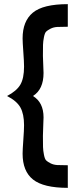

<svg xmlns="http://www.w3.org/2000/svg" viewBox="-20 -770 359 926"><path d="M89 -29Q89 -47 92.5 -95Q96 -143 96 -166Q96 -220 78.5 -251.5Q61 -283 14 -307Q60 -331 78 -361.5Q96 -392 96 -449Q96 -472 92.5 -519.5Q89 -567 89 -585Q89 -668 138.5 -709Q188 -750 307 -750V-641Q275 -641 256.5 -640Q238 -639 223.5 -631.5Q209 -624 202.5 -617.5Q196 -611 192 -591Q188 -571 187.5 -554.5Q187 -538 187 -500Q187 -487 188.5 -459.5Q190 -432 190 -418Q190 -339 139 -307Q190 -276 190 -204Q190 -191 188.5 -161.5Q187 -132 187 -115Q187 -77 187.5 -60.5Q188 -44 192 -23.5Q196 -3 202.5 3.5Q209 10 223.5 17.5Q238 25 256.5 26Q275 27 307 27V136Q190 136 139.5 96Q89 56 89 -29Z"/></svg>

Font: Cabin
Style: Bold
Weight: 700
Designer: Pablo Impallari
Foundry: Pablo Impallari. www.impallari.com Igino Marini. www.ikern.com
Version: Version 1.005